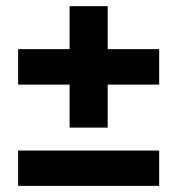

<svg xmlns="http://www.w3.org/2000/svg" viewBox="-20 -606 578 626"><path d="M499 0H39.1V-115.2H499ZM331.1 -189.9H207V-330.1H39.1V-445.8H207V-585.9H331.1V-445.8H499V-330.1H331.1Z"/></svg>

Font: Creato Display ExtraBold
Style: Regular
Weight: 800
Version: Version 1.000